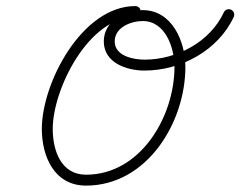

<svg xmlns="http://www.w3.org/2000/svg" viewBox="-20 -578 772 616"><path d="M414 -558.5C414 -558.5 414 -558.5 414 -558.5C243.3 -558.5 114.2 -312.3 114.2 -164.5C114.2 -75.9 154.2 17.5 256 17.5C451.3 17.5 574.8 -184.6 574.8 -363.6C574.8 -444.1 532.3 -545.5 438 -545.5C379.9 -545.5 313 -510.8 313 -445.1C313 -376.2 386.6 -351.6 443.8 -351.6C560.2 -351.6 680 -416.1 729.9 -523.6C733.9 -532.4 730.1 -542.8 721.4 -546.9C712.6 -550.9 702.2 -547.1 698.1 -538.4C654 -443.2 546.6 -386.6 443.8 -386.6C407.9 -386.6 348 -398.3 348 -445.1C348 -490.3 400.1 -510.5 438 -510.5C511.3 -510.5 539.8 -423.5 539.8 -363.6C539.8 -204.3 431.2 -17.5 256 -17.5C175.1 -17.5 149.2 -96.1 149.2 -164.5C149.2 -292.1 264.3 -523.5 414 -523.5C423.7 -523.5 431.5 -531.3 431.5 -541C431.5 -550.6 423.7 -558.5 414 -558.5Z"/></svg>

Font: FRB American Cursive Guidelines
Style: Italic
Weight: 400
Italic angle: -25°
Version: Version 2.0;Modular Font Editor K font №1